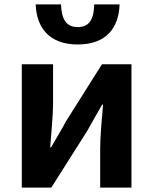

<svg xmlns="http://www.w3.org/2000/svg" viewBox="-20 -852 695 872"><path d="M79 0H213L377 -259C395 -292 425 -344 444 -377H448C442 -307 435 -233 435 -176V0H577V-560H443L279 -300C262 -267 231 -216 212 -183H208C213 -252 221 -327 221 -383V-560H79ZM333 -650C463 -650 520 -726 523 -832H408C406 -769 389 -729 333 -729C277 -729 260 -769 257 -832H142C146 -726 204 -650 333 -650Z"/></svg>

Font: Noto Sans CJK KR Bold
Style: Regular
Weight: 700
Designer: Ryoko NISHIZUKA (kana & ideographs); Paul D. Hunt (Latin, Greek & Cyrillic); Wenlong ZHANG (bopomofo); Sandoll Communica
Foundry: Adobe Systems Incorporated
Version: Version 1.004;PS 1.004;hotconv 1.0.82;makeotf.lib2.5.63406